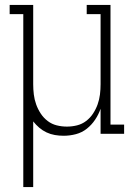

<svg xmlns="http://www.w3.org/2000/svg" viewBox="-20 -540 540 775"><path d="M74 215V-483H19V-520H114V-200Q114 -179 116.5 -158.5Q119 -138 126 -118.5Q133 -99 144.5 -81.5Q156 -64 172.5 -51.5Q189 -39 209 -34Q229 -29 250 -29Q271 -29 291 -34Q311 -39 327.5 -51.5Q344 -64 355.5 -81.5Q367 -99 374 -118.5Q381 -138 383.5 -158.5Q386 -179 386 -200V-483H330V-520H426V-37H481V0H386V-101Q378 -78 364 -57Q350 -36 330.5 -20.5Q311 -5 286.5 1.5Q262 8 237 8Q219 8 201.5 5Q184 2 168 -5.5Q152 -13 138.5 -24.5Q125 -36 114 -50V215Z"/></svg>

Font: Iosevka Curly Slab Extralight
Style: Regular
Weight: 200
Monospace: yes
Designer: Belleve Invis
Foundry: Belleve Invis
Version: Version 22.1.2; ttfautohint (v1.8.4)